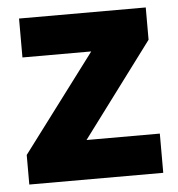

<svg xmlns="http://www.w3.org/2000/svg" viewBox="-45 -591 588 634"><g transform="rotate(-5 249.5 -274.5)"><path d="M471 0V-130H228L461 -442V-549H41V-420H269L27 -98V0Z"/></g></svg>

Font: Noto Sans Myanmar UI ExtraBold
Style: Regular
Weight: 800
Designer: Monotype Design Team
Foundry: Monotype Imaging Inc.
Version: Version 2.103